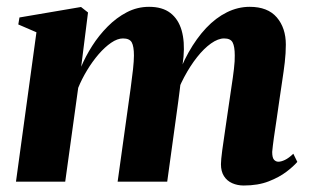

<svg xmlns="http://www.w3.org/2000/svg" viewBox="-20 -546 928 577"><path d="M244.5 -508.5 224 -345.5Q237 -376.5 257 -408Q277 -439.5 303.5 -466.2Q330 -493 361.2 -509.2Q392.5 -525.5 428 -525.5Q468 -525.5 492 -507Q516 -488.5 525.8 -454.8Q535.5 -421 531.5 -375.5Q530.5 -368 529.2 -356.2Q528 -344.5 526 -331.8Q524 -319 522 -308.5L506 -292.5Q522.5 -345.5 546.5 -388.2Q570.5 -431 599.5 -461.8Q628.5 -492.5 661.8 -509Q695 -525.5 730.5 -525.5Q784.5 -525.5 811.8 -493.8Q839 -462 839 -412Q839 -386.5 835.8 -358.8Q832.5 -331 828 -302Q823.5 -273 819.5 -244.5Q816 -218.5 811.5 -189Q807 -159.5 803.2 -133Q799.5 -106.5 798 -89.5Q798 -72 803.5 -66Q809 -60 816.5 -60Q825 -60 836.5 -65.5Q848 -71 861.5 -84L873.5 -59.5Q862.5 -46.5 841 -30Q819.5 -13.5 787.5 -1Q755.5 11.5 712.5 11.5Q693.5 11.5 677.8 4.5Q662 -2.5 653 -16.8Q644 -31 644 -52.5Q644 -65 647.8 -93.8Q651.5 -122.5 656.8 -156.5Q662 -190.5 666 -219.5Q670.5 -251.5 675.2 -282.2Q680 -313 683 -338.5Q686 -364 685.5 -379.5Q685.5 -406 679.2 -418.2Q673 -430.5 653.5 -430.5Q635.5 -430.5 614.2 -415.5Q593 -400.5 572.2 -374.2Q551.5 -348 533.5 -314.2Q515.5 -280.5 504 -243.5L527 -333.5Q525 -315 523.2 -301Q521.5 -287 519.8 -272.8Q518 -258.5 515.5 -239.5L482.5 0H333.5L364 -219Q368.5 -251.5 372.8 -282.2Q377 -313 379.8 -338.2Q382.5 -363.5 382.5 -379Q382.5 -406.5 376 -418.5Q369.5 -430.5 349.5 -430.5Q333 -430.5 314 -417.5Q295 -404.5 276.2 -382.8Q257.5 -361 241.5 -334.5Q225.5 -308 215 -282L176 0H28L89.5 -449L35 -472.5L38.5 -493.5L223.5 -525Z"/></svg>

Font: Merriweather 120pt ExtraBold
Style: Italic
Weight: 800
Italic angle: -7.8°
Version: Version 2.101